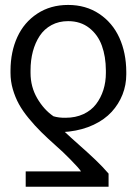

<svg xmlns="http://www.w3.org/2000/svg" viewBox="-20 -558 541 762"><path d="M410.9 183.2H82V122.2H301.5Q294 110.1 260.3 75.8Q226.6 41.5 204.5 22.7Q169.4 -8.5 144 -33.6Q118.6 -58.6 94.3 -88.1Q70 -117.5 55 -144.9Q40.1 -172.2 30.9 -203.8Q21.7 -235.4 21.7 -268.5V-278.4Q22 -352.6 48.8 -411Q75.6 -469.5 128 -503.9Q180.4 -538.4 250.4 -538.4Q320.7 -538.4 373.6 -503.2Q426.5 -468 453.7 -408.2Q480.8 -348.4 481.2 -272.7V-262.8Q481.2 -220.9 466.3 -182.9Q451.3 -144.9 423.3 -114.2Q395.2 -83.5 351.7 -62.9Q308.2 -42.3 254.3 -35.9Q242.2 -34.4 237.2 -34.4Q257.8 -14.9 294.7 17.8Q331.7 50.4 359.9 77.4Q388.1 104.4 410.9 131ZM400.2 -268.5V-278.4Q399.9 -333.8 384.2 -377Q368.6 -420.1 334.2 -447.1Q299.7 -474.1 250.4 -474.1Q213.4 -474.1 184.5 -458.5Q155.5 -442.8 137.6 -415.7Q119.7 -388.5 110.4 -353.7Q101.2 -318.9 101.2 -278.4V-268.5Q101.2 -213.8 127.5 -168.3Q153.8 -122.9 192.1 -96.6Q212.7 -90.2 240.1 -90.6Q279.8 -90.6 311.1 -105.1Q342.3 -119.7 361.3 -144.7Q380.3 -169.7 390.3 -201.2Q400.2 -232.6 400.2 -268.5Z"/></svg>

Font: Inter Light BETA
Style: Regular
Weight: 300
Designer: Rasmus Andersson
Foundry: rsms
Version: Version 3.011;git-f93a4a705